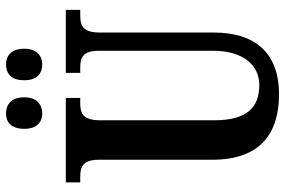

<svg xmlns="http://www.w3.org/2000/svg" viewBox="-178 -780 967 652"><g transform="rotate(-90 306.0 -453.5)"><path d="M414 -794C440 -794 467 -810 467 -855C467 -902 440 -917 414 -917C385 -917 360 -902 360 -855C360 -810 385 -794 414 -794ZM247 -794C275 -794 302 -810 302 -855C302 -902 275 -917 247 -917C220 -917 195 -902 195 -855C195 -810 220 -794 247 -794ZM312 10C458 10 522 -77 522 -211V-598C522 -657 546 -665 580 -665H599V-714H385V-665H403C436 -665 460 -657 460 -602V-213C460 -114 413 -57 344 -57C270 -57 224 -96 224 -210V-598C224 -657 249 -665 282 -665H300V-714H13V-665H32C65 -665 90 -657 90 -602V-217C90 -53 180 10 312 10Z"/></g></svg>

Font: Noto Serif Bengali ExtraCondensed
Style: Bold
Weight: 700
Width: 2
Designer: Juan Bruce, Universal Thirst, Indian Type Foundry and the Monotype Design Team.
Foundry: Monotype Imaging Inc.
Version: Version 2.003